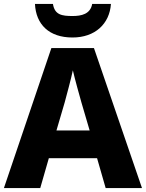

<svg xmlns="http://www.w3.org/2000/svg" viewBox="-20 -963 747 983"><path d="M548 -943H452C443 -891 397 -881 352 -881C296 -881 260 -887 251 -943H159C164 -838 231 -771 351 -771C467 -771 541 -841 548 -943ZM521 0H707L461 -717H243L0 0H186L230 -153H477ZM397 -438 439 -295H269L311 -438C320 -472 344 -559 353 -603C363 -559 387 -473 397 -438Z"/></svg>

Font: Noto Sans Gurmukhi ExtraBold
Style: Regular
Weight: 800
Designer: Jelle Bosma - Monotype Design Team
Foundry: Monotype Imaging Inc.
Version: Version 2.004